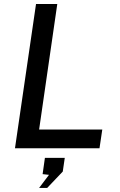

<svg xmlns="http://www.w3.org/2000/svg" viewBox="-20 -743 600 962"><path d="M55 0 160.5 -723H267L176 -94H492.5L478.5 0ZM176 198.5 225.5 133 193.5 129.5 205 48H304.5L294.5 116.5L216.5 198.5Z"/></svg>

Font: Public Sans Medium
Style: Italic
Weight: 500
Italic angle: -8°
Designer: The Public Sans project authors (U.S. Web Design System). Libre Franklin designed by Pablo Impallari and Rodrigo Fuenzal
Version: Version 1.007; ttfautohint (v1.8.1) -l 8 -r 50 -G 200 -x 14 